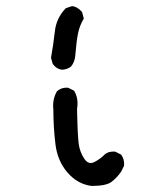

<svg xmlns="http://www.w3.org/2000/svg" viewBox="-20 -613 540 634"><path d="M282.2 1Q236.3 -4.9 203.1 -43Q169.9 -81.1 163.1 -136.7Q156.2 -192.4 156.2 -251Q152.3 -284.2 168 -311.5Q183.6 -325.2 205.1 -323.2L224.6 -313.5Q240.2 -288.1 234.4 -252.9Q236.3 -161.1 240.2 -135.7Q244.1 -110.4 258.3 -88.9Q272.5 -67.4 293 -78.6Q313.5 -89.8 325.2 -102.5Q338.9 -114.3 360.4 -112.3L379.9 -102.5Q391.6 -86.9 389.6 -65.4L379.9 -45.9Q366.2 -26.4 348.6 -12.7Q331.1 1 282.2 1ZM213.9 -392.6Q201.2 -383.8 186.5 -382.8Q168 -383.8 154.3 -401.4L148.4 -421.9Q156.2 -464.8 161.1 -509.3Q166 -553.7 197.3 -585.9L217.8 -592.8Q236.3 -590.8 251 -573.2L256.8 -551.8Q243.2 -529.3 237.8 -503.4Q232.4 -477.5 228.5 -428.7Q226.6 -407.2 213.9 -392.6Z"/></svg>

Font: JasonHandwriting1
Style: Regular
Weight: 400
Version: Version 1.48.20